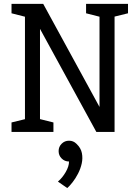

<svg xmlns="http://www.w3.org/2000/svg" viewBox="-20 -687 727 1000"><path d="M188.3 -536.7V0H110V-667H205L498.3 -130V-667H576.7V0H481.7ZM40 -667H120L124.8 -596.2L40 -617.8ZM428.3 -667H508.3L513.2 -596.2L428.3 -617.8ZM40 0V-49.2L125 -70L120 0ZM178.3 0 171.7 -70.8 258.3 -49.2V0ZM558.3 -596 566.7 -667H646.7V-617.8ZM339.5 154.2Q316.8 154.2 301.1 138.4Q285.3 122.7 285.3 100Q285.3 77.3 301.1 61.6Q316.8 45.8 339.5 45.8Q362.2 45.8 377.9 61.6Q393.7 77.3 393.7 100Q393.7 122.7 377.9 138.4Q362.2 154.2 339.5 154.2ZM281.7 258.8Q305.2 238.8 322.3 209.1Q339.5 179.3 339.5 154.2L378.8 62.5Q401.3 83.8 406.5 110.4Q411.7 137 405.7 164.3Q399.7 191.7 386.5 217.2Q373.3 242.8 358 262.2Q342.7 281.7 330.3 292.5Z"/></svg>

Font: Epunda Slab Light
Style: Regular
Weight: 300
Designer: Simon Atzbach
Foundry: typofactur
Version: Version 1.102